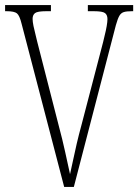

<svg xmlns="http://www.w3.org/2000/svg" viewBox="-20 -734 543 754"><path d="M65 -640Q57 -673 46.5 -681.5Q36 -690 6 -690H0V-714H180V-690H162Q127 -690 117.5 -682.5Q108 -675 108 -660Q108 -649 111.5 -632Q115 -615 119.5 -598Q124 -581 126 -571L209 -247Q226 -183 235.5 -139Q245 -95 255 -50Q262 -81 268 -109.5Q274 -138 281.5 -170.5Q289 -203 301 -247L385 -569Q387 -579 391.5 -596.5Q396 -614 399 -631.5Q402 -649 402 -659Q402 -675 392.5 -682.5Q383 -690 348 -690H325V-714H503V-690H498Q477 -690 466 -686.5Q455 -683 448.5 -671.5Q442 -660 435 -635L270 0H232Z"/></svg>

Font: Noto Serif ExtraCondensed ExtraLight
Style: Regular
Weight: 200
Width: 2
Designer: Monotype Design Team
Foundry: Monotype Imaging Inc.
Version: Version 2.015